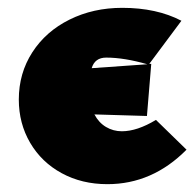

<svg xmlns="http://www.w3.org/2000/svg" viewBox="-20 -460 501 490"><path d="M456 -78Q369 10 254 10Q189 10 137.5 -18Q86 -46 57 -95.5Q28 -145 28 -206Q28 -273 62.5 -326.5Q97 -380 157.5 -410Q218 -440 292 -440Q380 -440 443 -407L361 -297H366L355 -164L221 -168Q232 -147 250.5 -136Q269 -125 291 -125Q330 -125 378 -154ZM214 -286 356 -296Q297 -313 251 -313Q222 -313 214 -286Z"/></svg>

Font: Ysabeau Heavy
Style: Regular
Weight: 800
Designer: Christian Thalmann (Catharsis Fonts)
Version: Version 0.003